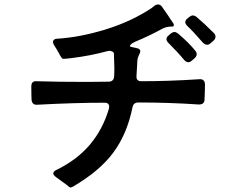

<svg xmlns="http://www.w3.org/2000/svg" viewBox="-20 -805 1040 858"><path d="M611 -442Q734 -442 871 -451Q894 -453 896 -429Q896 -405 894 -361Q894 -338 869 -338Q737 -347 598 -347Q576 -347 572 -325Q548 -207 487 -124Q426 -41 306 29Q298 33 295 33Q291 33 275 19Q231 -13 231 -13Q218 -23 218 -30Q218 -39 231 -45Q325 -91 382.5 -159.5Q440 -228 467 -320Q468 -323 468 -328Q468 -336 463 -341Q458 -346 449 -346Q314 -346 147 -337Q123 -335 121 -360Q120 -379 120 -419Q120 -444 144 -442Q238 -439 369 -439Q433 -439 465 -440Q488 -440 490 -463Q491 -476 491 -502Q491 -523 489 -569Q477 -581 462 -577Q386 -556 297 -545Q272 -542 262 -542Q259 -542 254.5 -548Q250 -554 245 -564Q232 -588 223 -601Q217 -610 217 -617Q217 -631 235 -632Q336 -638 450.5 -673Q565 -708 656 -768L669 -778Q677 -785 686 -785Q696 -785 703 -776Q731 -737 742 -719Q745 -714 748.5 -709.5Q752 -705 755 -700Q757 -694 757 -693Q757 -688 752.5 -687Q748 -686 737 -686Q720 -684 710 -679Q644 -643 585 -619Q569 -612 563 -604.5Q557 -597 567 -595Q584 -592 595 -589Q601 -587 604 -584Q607 -581 607 -575Q607 -571 601 -559Q595 -547 594 -536Q592 -490 590 -466Q588 -442 611 -442ZM842 -736Q850 -736 860 -728Q894 -699 935 -658Q943 -651 943 -641Q943 -632 935 -624L921 -612Q914 -605 906 -605Q896 -605 887 -614Q840 -668 818 -688Q808 -698 808 -706Q808 -715 817 -722L827 -730Q835 -736 842 -736ZM821 -527Q812 -527 803 -537Q775 -571 732 -614Q724 -622 724 -630Q724 -640 734 -647L743 -655Q752 -662 760 -662Q767 -662 777 -654Q825 -613 853 -578Q859 -571 859 -562Q859 -554 850 -545L837 -534Q830 -527 821 -527Z"/></svg>

Font: Shippori Gothic B2 Bold
Style: Regular
Weight: 700
Designer: FONTDASU
Foundry: FONTDASU / Google Inc. / but / Adobe
Version: Version 1.130